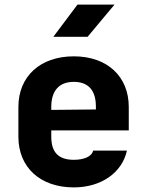

<svg xmlns="http://www.w3.org/2000/svg" viewBox="-20 -805 640 835"><path d="M212 -645H361L478 -785H317ZM301 10C420 10 511 -54 532 -150H385C379 -123 343 -110 301 -110C236 -110 203 -141 203 -210V-238H540V-340C540 -472 447 -560 301 -560C154 -560 60 -472 60 -340V-210C60 -78 154 10 301 10ZM203 -340C203 -408 235 -449 301 -449C366 -449 397 -410 397 -342V-329L203 -327Z"/></svg>

Font: JetBrains Mono ExtraBold
Style: Regular
Weight: 800
Monospace: yes
Designer: Philipp Nurullin, Konstantin Bulenkov
Foundry: JetBrains
Version: Version 2.305